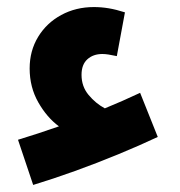

<svg xmlns="http://www.w3.org/2000/svg" viewBox="-20 -591 511 544"><path d="M74 -67 31 -195Q87 -212 147 -233Q113 -258 88.5 -301Q64 -344 64 -397Q64 -447 88 -486.5Q112 -526 153.5 -548.5Q195 -571 246 -571Q267 -571 288 -567.5Q309 -564 334 -556L311 -432Q297 -435 287.5 -436.5Q278 -438 270 -438Q244 -438 227.5 -423Q211 -408 211 -379Q211 -346 231 -322Q251 -298 277 -284Q326 -304 377 -328L427 -203Q376 -179 315.5 -154Q255 -129 192.5 -106.5Q130 -84 74 -67Z"/></svg>

Font: Noto Sans Arabic ExtCond ExtBd
Style: Regular
Weight: 800
Width: 2
Designer: Monotype Design Team, Nadine Chahine, Nizar Qandah and Khaled Hosny
Foundry: Monotype Imaging Inc.
Version: Version 2.012; ttfautohint (v1.8.4.7-5d5b)